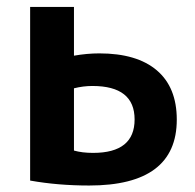

<svg xmlns="http://www.w3.org/2000/svg" viewBox="-20 -540 577 569"><path d="M69.3 -4.9V-519.5H199.2V-375Q238.3 -381.8 274.4 -381.8Q385.7 -381.8 444.8 -331.5Q503.9 -281.2 503.9 -185.5Q503.9 9.8 244.1 9.8Q151.4 9.8 69.3 -4.9ZM199.2 -93.8Q223.6 -86.9 255.9 -86.9Q378.9 -86.9 378.9 -186Q378.9 -285.2 253.9 -285.2Q226.6 -285.2 199.2 -278.3Z"/></svg>

Font: GenEi M Gothic v2 Bold
Style: Regular
Weight: 700
Version: Version 2.0